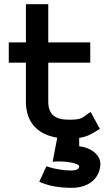

<svg xmlns="http://www.w3.org/2000/svg" viewBox="-20 -652 522 919"><path d="M359 48V8C400 2 424 -14 449 -30L458 -35L414 -116L402 -108C372 -88 372 -79 310 -79C240 -79 211 -107 211 -166V-352H412V-449H211V-632H104V-449H22V-352H104V-161C106 -69 156 -9 254 7L232 122L250 121C299 119 359 130 359 144C359 157 348 164 318 164C282 164 241 156 215 148L202 144L168 218L180 223C219 239 269 247 323 247C398 247 452 209 460 143C467 86 408 53 359 48Z"/></svg>

Font: Charger
Style: ExBd
Weight: 400
Designer: Jasper
Foundry: Cannot Into Space Fonts
Version: Version 0.99